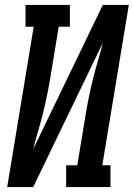

<svg xmlns="http://www.w3.org/2000/svg" viewBox="-20 -755 540 775"><path d="M9 0 116 -647H83V-735H262V-647H217L183 -441Q177 -404 169.5 -368Q162 -332 153 -296Q144 -260 133.5 -224.5Q123 -189 114 -153L395 -735H500L393 -88H426V0H247V-88H292L326 -294Q332 -331 339.5 -367Q347 -403 356 -439Q365 -475 375.5 -510.5Q386 -546 395 -582L114 0Z"/></svg>

Font: Iosevka Curly Slab SmBdObl
Style: Regular
Weight: 600
Italic angle: -9°
Monospace: yes
Designer: Belleve Invis
Foundry: Belleve Invis
Version: Version 11.0.0; ttfautohint (v1.8.3)